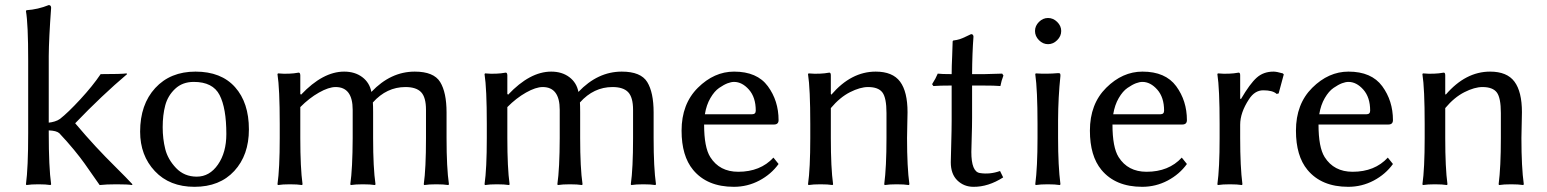

<svg xmlns="http://www.w3.org/2000/svg" viewBox="-20 -718 6026 748"><path d="M89.8 -200.2V-481.9Q89.8 -625 81.1 -674.8L83 -678.2Q127.9 -681.2 169.9 -698.2Q178.7 -698.2 179.2 -688Q170.4 -566.9 169.9 -500V-240.2Q181.2 -241.2 193.1 -244.9Q205.1 -248.5 213.9 -254.9Q244.6 -278.8 292.7 -330.8Q340.8 -382.8 372.1 -429.2Q454.1 -429.2 473.1 -432.1L475.1 -429.2Q377 -346.2 272.9 -237.8Q315.9 -187 352.5 -147.5Q389.2 -107.9 431.2 -66.4Q473.1 -24.9 496.1 0L494.1 2.9Q479 0 434.1 0Q394 0 368.2 2.9Q324.2 -60.1 309.1 -81.5Q293.9 -103 268.1 -134.5Q242.2 -166 210.9 -199.2Q199.7 -209 169.9 -210V-200.2Q169.9 -66.4 179.2 0L176.8 2.9Q158.7 0 129.9 0Q101.1 0 83 2.9L81.1 0Q89.8 -64 89.8 -200.2Z M525.9 -205.1Q525.9 -311 584.7 -375Q643.6 -439 741.7 -439Q841.8 -439 895.8 -378.4Q949.7 -317.9 949.7 -213.9Q949.7 -113.8 892.8 -52Q835.9 9.8 737.8 9.8Q640.6 9.8 583.3 -51.3Q525.9 -112.3 525.9 -205.1ZM734.9 -398.9Q690.9 -398.9 662.4 -372.1Q633.8 -345.2 623.8 -307.6Q613.8 -270 613.8 -222.2Q613.8 -177.2 623.8 -137.2Q633.8 -97.2 665.8 -63.5Q697.8 -29.8 746.6 -29.8Q796.4 -29.8 829.1 -76.9Q861.8 -124 861.8 -195.8Q861.8 -296.9 835.4 -347.9Q809.1 -398.9 734.9 -398.9Z M1149.9 -352.1 1152.8 -349.1Q1237.8 -439 1320.8 -439Q1362.8 -439 1391.4 -417.5Q1419.9 -396 1426.8 -359.9Q1502 -439 1595.7 -439Q1669.9 -439 1694.8 -398.4Q1719.7 -357.9 1719.7 -279.8V-180.2Q1719.7 -64 1729 0L1726.6 2.9Q1708.5 0 1679.7 0Q1650.9 0 1632.8 2.9L1630.9 0Q1639.6 -61 1639.6 -180.2V-290Q1639.6 -338.9 1620.6 -358.9Q1601.6 -378.9 1559.6 -378.9Q1486.3 -378.9 1432.6 -318.8Q1433.6 -306.6 1433.6 -280.8V-180.2Q1433.6 -64 1442.9 0L1440.9 2.9Q1422.9 0 1393.8 0Q1364.7 0 1346.7 2.9L1344.7 0Q1353.5 -61 1354 -180.2V-290Q1354 -378.9 1287.6 -378.9Q1260.7 -378.9 1222.7 -357.4Q1184.6 -335.9 1149.9 -300.8V-180.2Q1149.9 -64 1158.7 0L1156.7 2.9Q1138.7 0 1109.6 0Q1080.6 0 1063 2.9L1061 0Q1069.8 -61 1069.8 -180.2V-234.9Q1069.8 -373 1061 -429.2L1063 -432.1Q1106.9 -428.2 1143.6 -435.1Q1149.4 -435.1 1149.9 -424.8Z M1956.5 -352.1 1959.5 -349.1Q2044.4 -439 2127.4 -439Q2169.4 -439 2198 -417.5Q2226.6 -396 2233.4 -359.9Q2308.6 -439 2402.3 -439Q2476.6 -439 2501.5 -398.4Q2526.4 -357.9 2526.4 -279.8V-180.2Q2526.4 -64 2535.6 0L2533.2 2.9Q2515.1 0 2486.3 0Q2457.5 0 2439.5 2.9L2437.5 0Q2446.3 -61 2446.3 -180.2V-290Q2446.3 -338.9 2427.2 -358.9Q2408.2 -378.9 2366.2 -378.9Q2293 -378.9 2239.3 -318.8Q2240.2 -306.6 2240.2 -280.8V-180.2Q2240.2 -64 2249.5 0L2247.6 2.9Q2229.5 0 2200.4 0Q2171.4 0 2153.3 2.9L2151.4 0Q2160.2 -61 2160.6 -180.2V-290Q2160.6 -378.9 2094.2 -378.9Q2067.4 -378.9 2029.3 -357.4Q1991.2 -335.9 1956.5 -300.8V-180.2Q1956.5 -64 1965.3 0L1963.4 2.9Q1945.3 0 1916.3 0Q1887.2 0 1869.6 2.9L1867.7 0Q1876.5 -61 1876.5 -180.2V-234.9Q1876.5 -373 1867.7 -429.2L1869.6 -432.1Q1913.6 -428.2 1950.2 -435.1Q1956.1 -435.1 1956.5 -424.8Z M2726.1 -272.9H2910.2Q2924.3 -272.9 2924.3 -287.1Q2924.3 -338.9 2897.7 -368.9Q2871.1 -398.9 2839.8 -398.9Q2828.6 -398.9 2814.5 -393.6Q2800.3 -388.2 2781.7 -375.5Q2763.2 -362.8 2747.6 -335.9Q2731.9 -309.1 2726.1 -272.9ZM2993.2 -104 3013.2 -79.1Q2984.4 -39.1 2938.2 -14.6Q2892.1 9.8 2838.9 9.8Q2734.9 9.8 2680.2 -56.2Q2635.3 -110.4 2635.3 -209Q2635.3 -313 2698.7 -376Q2762.2 -439 2839.8 -439Q2929.7 -439 2971.4 -382.1Q3013.2 -325.2 3013.2 -250Q3013.2 -232.9 2995.1 -232.9H2723.1Q2723.1 -144 2747.1 -106Q2783.2 -48.8 2856 -48.8Q2942.4 -48.8 2993.2 -104Z M3513.7 -180.2Q3513.7 -66.4 3522.9 0L3520.5 2.9Q3502.4 0 3473.6 0Q3444.8 0 3426.8 2.9L3424.8 0Q3433.6 -66.9 3433.6 -180.2V-277.8Q3433.6 -336.9 3417.7 -357.9Q3401.9 -378.9 3361.8 -378.9Q3331.1 -378.9 3291.5 -358.9Q3252 -338.9 3216.8 -296.9V-180.2Q3216.8 -64 3225.6 0L3223.6 2.9Q3205.6 0 3176.8 0Q3147.9 0 3129.9 2.9L3127.9 0Q3136.7 -61 3136.7 -180.2V-234.9Q3136.7 -373 3127.9 -429.2L3129.9 -432.1Q3173.8 -428.2 3210.9 -435.1Q3216.8 -435.1 3216.8 -424.8V-352.1L3218.8 -349.1Q3295.9 -439 3391.6 -439Q3457.5 -439 3486.6 -399.9Q3515.6 -360.8 3515.6 -280.8Q3515.6 -264.6 3514.6 -230.5Q3513.7 -196.3 3513.7 -180.2Z M3687.5 -429.2Q3687.5 -460 3689.5 -500Q3691.4 -540 3691.4 -557.1L3693.4 -560.1Q3708.5 -562 3719 -565.4Q3729.5 -568.8 3742.9 -575.4Q3756.3 -582 3763.2 -585Q3772 -585 3772.5 -575.2Q3767.6 -511.2 3767.1 -429.2H3814.5Q3833.5 -429.2 3884.3 -431.2L3889.2 -423.8Q3881.3 -403.8 3877.4 -382.8Q3857.4 -384.8 3805.2 -384.8H3767.1V-258.8Q3767.1 -224.6 3765.6 -180.9Q3764.2 -137.2 3764.2 -126Q3764.2 -48.8 3797.4 -43.9Q3835.9 -37.6 3876 -51.8L3888.2 -26.9Q3830.1 10.3 3772.5 9.8Q3735.4 9.8 3709.7 -15.1Q3684.1 -40 3684.1 -85.9Q3684.1 -97.2 3685.8 -155.5Q3687.5 -213.9 3687.5 -248V-384.8Q3640.6 -384.8 3616.2 -382.8L3611.3 -390.1Q3625.5 -412.1 3633.3 -431.2Q3647.5 -429.2 3687.5 -429.2Z M4027.6 -561.5Q4012.2 -577.1 4012.2 -597.2Q4012.2 -617.2 4027.6 -632.6Q4043 -647.9 4063 -647.9Q4083 -647.9 4098.6 -632.6Q4114.3 -617.2 4114.3 -597.2Q4114.3 -577.1 4098.6 -561.5Q4083 -545.9 4063 -545.9Q4043 -545.9 4027.6 -561.5ZM4022 -234.9Q4022 -367.7 4013.2 -429.2L4015.1 -432.1Q4058.1 -429.2 4102.1 -433.1Q4107.9 -433.1 4109.6 -431.6Q4111.3 -430.2 4111.3 -422.9Q4102.5 -338.9 4102.1 -251V-180.2Q4102.1 -71.3 4111.3 0L4108.9 2.9Q4090.8 0 4062 0Q4033.2 0 4015.1 2.9L4013.2 0Q4022 -66.9 4022 -180.2Z M4316.9 -272.9H4501Q4515.1 -272.9 4515.1 -287.1Q4515.1 -338.9 4488.5 -368.9Q4461.9 -398.9 4430.7 -398.9Q4419.4 -398.9 4405.3 -393.6Q4391.1 -388.2 4372.6 -375.5Q4354 -362.8 4338.4 -335.9Q4322.8 -309.1 4316.9 -272.9ZM4584 -104 4604 -79.1Q4575.2 -39.1 4529.1 -14.6Q4482.9 9.8 4429.7 9.8Q4325.7 9.8 4271 -56.2Q4226.1 -110.4 4226.1 -209Q4226.1 -313 4289.6 -376Q4353 -439 4430.7 -439Q4520.5 -439 4562.3 -382.1Q4604 -325.2 4604 -250Q4604 -232.9 4585.9 -232.9H4314Q4314 -144 4337.9 -106Q4374 -48.8 4446.8 -48.8Q4533.2 -48.8 4584 -104Z M4811.5 -334 4814.5 -332Q4849.6 -392.1 4876 -415.5Q4902.3 -439 4941.4 -439Q4953.6 -439 4977.5 -432.1L4981.4 -428.2L4961.4 -354L4953.6 -352.1Q4938.5 -366.2 4901.4 -366.2Q4868.2 -366.2 4845.7 -331.1Q4811.5 -279.3 4811.5 -231.9V-180.2Q4811.5 -68.4 4820.3 0L4818.4 2.9Q4800.3 0 4771.5 0Q4742.7 0 4724.6 2.9L4722.7 0Q4731.4 -62 4731.4 -180.2V-234.9Q4731.4 -373 4722.7 -429.2L4724.6 -432.1Q4768.6 -428.2 4805.7 -435.1Q4811.5 -435.1 4811.5 -424.8Z M5119.6 -272.9H5303.7Q5317.9 -272.9 5317.9 -287.1Q5317.9 -338.9 5291.3 -368.9Q5264.6 -398.9 5233.4 -398.9Q5222.2 -398.9 5208 -393.6Q5193.8 -388.2 5175.3 -375.5Q5156.7 -362.8 5141.1 -335.9Q5125.5 -309.1 5119.6 -272.9ZM5386.7 -104 5406.7 -79.1Q5377.9 -39.1 5331.8 -14.6Q5285.6 9.8 5232.4 9.8Q5128.4 9.8 5073.7 -56.2Q5028.8 -110.4 5028.8 -209Q5028.8 -313 5092.3 -376Q5155.8 -439 5233.4 -439Q5323.2 -439 5365 -382.1Q5406.7 -325.2 5406.7 -250Q5406.7 -232.9 5388.7 -232.9H5116.7Q5116.7 -144 5140.6 -106Q5176.8 -48.8 5249.5 -48.8Q5335.9 -48.8 5386.7 -104Z M5907.2 -180.2Q5907.2 -66.4 5916.5 0L5914.1 2.9Q5896 0 5867.2 0Q5838.4 0 5820.3 2.9L5818.4 0Q5827.1 -66.9 5827.1 -180.2V-277.8Q5827.1 -336.9 5811.3 -357.9Q5795.4 -378.9 5755.4 -378.9Q5724.6 -378.9 5685.1 -358.9Q5645.5 -338.9 5610.4 -296.9V-180.2Q5610.4 -64 5619.1 0L5617.2 2.9Q5599.1 0 5570.3 0Q5541.5 0 5523.4 2.9L5521.5 0Q5530.3 -61 5530.3 -180.2V-234.9Q5530.3 -373 5521.5 -429.2L5523.4 -432.1Q5567.4 -428.2 5604.5 -435.1Q5610.4 -435.1 5610.4 -424.8V-352.1L5612.3 -349.1Q5689.5 -439 5785.2 -439Q5851.1 -439 5880.1 -399.9Q5909.2 -360.8 5909.2 -280.8Q5909.2 -264.6 5908.2 -230.5Q5907.2 -196.3 5907.2 -180.2Z"/></svg>

Font: Biolilbert
Style: Regular
Weight: 400
Designer: Philipp H. Poll
Foundry: Philipp H. Poll
Version: Version 1.1.0